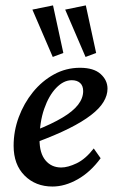

<svg xmlns="http://www.w3.org/2000/svg" viewBox="-20 -681 428 709"><path d="M173.8 7.8Q111.3 7.8 70.8 -32.7Q30.3 -73.2 30.3 -142.6Q30.3 -197.3 49.3 -248.5Q68.4 -299.8 101.6 -340.8Q134.8 -381.8 179.2 -406.2Q223.6 -430.7 275.4 -430.7Q326.2 -430.7 351.6 -407.7Q377 -384.8 377 -353.5Q377 -329.1 362.3 -304.7Q347.7 -280.3 315.9 -255.9Q284.2 -231.4 234.4 -206.5Q184.6 -181.6 113.3 -155.3V-200.2Q171.9 -223.6 210.4 -246.6Q249 -269.5 268.1 -293.9Q287.1 -318.4 287.1 -344.7Q287.1 -364.3 275.9 -374.5Q264.6 -384.8 245.1 -384.8Q214.8 -384.8 187.5 -356.4Q160.2 -328.1 143.1 -278.8Q126 -229.5 126 -165Q126 -115.2 147.9 -88.9Q169.9 -62.5 206.1 -62.5Q230.5 -62.5 263.2 -78.1Q295.9 -93.8 326.2 -132.8L351.6 -96.7Q314.5 -45.9 267.1 -19Q219.7 7.8 173.8 7.8ZM295.9 -470.7 220.7 -645.5 296.9 -661.1 335 -485.4ZM174.8 -470.7 99.6 -645.5 175.8 -661.1 213.9 -485.4Z"/></svg>

Font: Crimson Pro Medium
Style: Italic
Weight: 500
Italic angle: -12°
Designer: Jacques Le Bailly
Foundry: Baron von Fonthausen
Version: Version 1.003